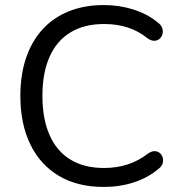

<svg xmlns="http://www.w3.org/2000/svg" viewBox="-20 -734 713 763"><path d="M392.3 8.9Q288.1 8.9 214.1 -35Q140.1 -79 100.5 -160.2Q60.9 -241.5 60.9 -353Q60.9 -436.5 83.3 -503Q105.7 -569.5 148.3 -616.5Q190.9 -663.5 252.7 -688.7Q314.5 -713.9 392.3 -713.9Q454.2 -713.9 510.1 -696.2Q566 -678.5 606.5 -645.1Q620.1 -635.3 624.5 -622.6Q628.8 -609.9 625.6 -598.5Q622.4 -587.1 613.9 -579.6Q605.3 -572.1 592.9 -572Q580.5 -571.8 566 -582.1Q530.2 -611.1 487 -624.9Q443.9 -638.6 393.6 -638.6Q314.7 -638.6 259.8 -605.1Q205 -571.6 176.8 -507.9Q148.6 -444.1 148.6 -353Q148.6 -261.8 176.8 -197.6Q205 -133.4 259.8 -99.9Q314.7 -66.4 393.6 -66.4Q443.3 -66.4 487.2 -80.6Q531.1 -94.9 568.3 -123.9Q582.9 -133.7 594.8 -133.3Q606.8 -132.9 615 -125.8Q623.3 -118.8 626.5 -107.9Q629.7 -96.9 626.4 -85Q623 -73.1 610.9 -63.8Q568.8 -27.9 512.5 -9.5Q456.2 8.9 392.3 8.9Z"/></svg>

Font: Nunito ExtraLight
Style: Regular
Weight: 200
Designer: Vernon Adams
Foundry: Vernon Adams
Version: Version 3.602